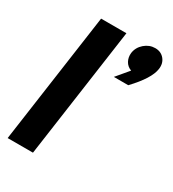

<svg xmlns="http://www.w3.org/2000/svg" viewBox="-184 -858 862 959"><g transform="rotate(30 247.5 -379.0)"><path d="M377.9 -600.1Q354 -608.9 342.5 -629.9Q331.1 -650.9 334 -676.8Q338.9 -710.9 366 -734.4Q393.1 -757.8 426.8 -757.8Q460 -757.8 479.5 -734.4Q499 -710.9 494.1 -676.8Q486.3 -618.7 401.9 -529.8H318.8ZM12.2 0 118.2 -750H264.2L158.2 0Z"/></g></svg>

Font: Oakes Grotesk
Style: Bold Italic
Weight: 700
Designer: Samuel Oakes
Foundry: Samuel Oakes
Version: Version 1.0 | wf-rip DC20170320